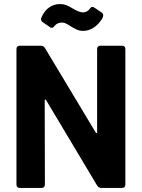

<svg xmlns="http://www.w3.org/2000/svg" viewBox="-20 -925 698 945"><path d="M61 -17V-683Q61 -700 78 -700H181Q194 -700 201 -689L451 -273Q453 -269 455.5 -270Q458 -271 458 -275V-683Q458 -700 475 -700H580Q597 -700 597 -683V-17Q597 0 580 0H478Q466 0 458 -12L207 -432Q205 -436 202.5 -435Q200 -434 200 -430L201 -17Q201 0 184 0H78Q61 0 61 -17ZM324 -798Q310 -807 302 -810.5Q294 -814 285 -814Q262 -814 248 -797Q242 -788 234 -788Q229 -788 225 -792L190 -816Q182 -822 182 -830Q182 -836 184 -839Q198 -872 222 -888.5Q246 -905 275 -905Q292 -905 306.5 -899.5Q321 -894 340 -882Q371 -864 388 -864Q409 -864 422 -882Q428 -891 435 -891Q440 -891 445 -887L481 -863Q488 -858 488 -849Q488 -841 482 -832Q464 -803 439.5 -788Q415 -773 390 -773Q372 -773 357.5 -779.5Q343 -786 324 -798Z"/></svg>

Font: Barlow
Style: Bold
Weight: 700
Designer: Jeremy Tribby
Foundry: Jeremy Tribby
Version: Version 1.101 August 23, 2024